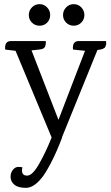

<svg xmlns="http://www.w3.org/2000/svg" viewBox="-20 -687 535 926"><path d="M360 -489H492Q491 -486 492 -481.5Q493 -477 491.5 -471.5Q490 -466 488 -461Q482 -449 450 -446L279 -25H280Q253 47 225.5 99Q198 151 182 170Q143 219 105 219Q67 219 49 203.5Q31 188 31 166.5Q31 145 42.5 131.5Q54 118 68.5 118Q83 118 88 120Q79 160 111 160Q137 160 170 101Q203 42 229 -24L55 -442H54L5 -448Q1 -489 33 -489H201V-482Q201 -458 187 -452Q179 -448 132 -444L262 -109L390 -442L332 -448Q328 -489 360 -489ZM207.5 -578Q193 -563 171 -563Q149 -563 134 -578Q119 -593 119 -614.5Q119 -636 134 -651.5Q149 -667 170.5 -667Q192 -667 207 -651.5Q222 -636 222 -614.5Q222 -593 207.5 -578ZM387 -614.5Q387 -593 372 -578Q357 -563 335.5 -563Q314 -563 299 -578Q284 -593 284 -614.5Q284 -636 299 -651.5Q314 -667 335.5 -667Q357 -667 372 -651.5Q387 -636 387 -614.5Z"/></svg>

Font: Karma
Style: Regular
Weight: 400
Designer: Joana Correia
Foundry: Indian Type Foundry
Version: Version 1.202;PS 1.0;hotconv 1.0.78;makeotf.lib2.5.61930; tt